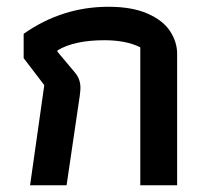

<svg xmlns="http://www.w3.org/2000/svg" viewBox="-20 -548 614 568"><path d="M111 -296 50 -376V-448Q164 -528 301 -528Q370 -528 416 -508Q462 -488 483 -456Q504 -424 504 -389V0H395V-408Q353 -429 289 -429Q200 -429 150 -399V-395L202 -333Q218 -314 218 -288Q218 -281 216 -265L177 0H69Z"/></svg>

Font: Athiti SemiBold
Style: Regular
Weight: 600
Designer: CadsonDemak Team
Foundry: CadsonDemak
Version: Version 1.033